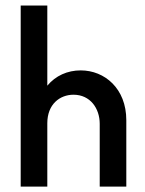

<svg xmlns="http://www.w3.org/2000/svg" viewBox="-20 -687 533 707"><path d="M56.2 0H154.2V-233.3C154.2 -303.5 200.7 -338.2 250.7 -338.2C312.5 -338.2 347.2 -287.5 347.2 -231.2V0H445.1V-244.4C445.1 -361.1 365.3 -427.8 277.1 -427.8C228.5 -427.8 184.7 -408.3 154.2 -371.5V-666.7H56.2Z"/></svg>

Font: Afacad Medium
Style: Regular
Weight: 500
Designer: Kristian Moeller
Foundry: Dicotype
Version: Version 1.000